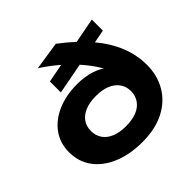

<svg xmlns="http://www.w3.org/2000/svg" viewBox="-197 -974 1177 1177"><g transform="rotate(-45 391.5 -385.0)"><path d="M394 16Q285 16 203 -18.5Q121 -53 76 -114.5Q31 -176 31 -258Q31 -336 72.5 -394.5Q114 -453 189 -486Q264 -519 362 -519Q425 -519 481 -501.5Q537 -484 583 -442L562 -440Q531 -501 486.5 -556.5Q442 -612 385 -663Q328 -714 260 -758L444 -786Q550 -706 617 -626Q684 -546 716 -465Q748 -384 748 -300Q748 -208 706 -136.5Q664 -65 585 -24.5Q506 16 394 16ZM391 -124Q446 -124 484.5 -139.5Q523 -155 544 -185Q565 -215 565 -255Q565 -295 544 -324.5Q523 -354 484.5 -370Q446 -386 391 -386Q338 -386 299 -370.5Q260 -355 239 -325.5Q218 -296 218 -255Q218 -215 239 -185Q260 -155 299 -139.5Q338 -124 391 -124ZM255 -553V-648L705 -735V-639Z"/></g></svg>

Font: Unbounded SemiBold
Style: Regular
Weight: 600
Designer: Luke Prowse, Jean-Baptiste Morizot, Fátima Lázaro, Florian Runge
Foundry: NaN
Version: Version 1.700